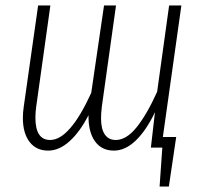

<svg xmlns="http://www.w3.org/2000/svg" viewBox="-20 -542 737 705"><path d="M578 -39H627L600 143H566L576 0H534L549 -130Q517 -63 478.5 -26Q440 11 398 11Q353 11 328.5 -23.5Q304 -58 305 -119Q273 -57 235 -23Q197 11 157 11Q113 11 88.5 -21Q64 -53 64 -109Q64 -128 67 -149L120 -522H165L113 -151Q110 -129 110 -110Q110 -28 164 -28Q236 -28 315 -201L362 -522H406L354 -151Q351 -127 351 -108Q351 -68 365 -48Q379 -28 405 -28Q444 -28 481.5 -74.5Q519 -121 557 -205L601 -522H646Z"/></svg>

Font: Fira Sans Extra Condensed ExtraLight
Style: Italic
Weight: 275
Width: 3
Italic angle: -8°
Designer: Carrois Corporate & Edenspiekermann AG
Foundry: Carrois Corporate GbR & Edenspiekermann AG
Version: Version 4.203